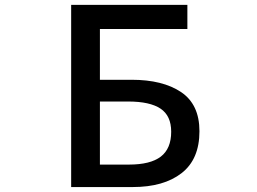

<svg xmlns="http://www.w3.org/2000/svg" viewBox="-20 -756 1040 776"><path d="M267.6 0V-736.3H737.3V-638.7H383.8V-433.6H511.7Q637.7 -433.6 711.9 -383.8Q786.1 -334 786.1 -225.6Q786.1 -112.3 713.9 -56.2Q641.6 0 516.6 0ZM383.8 -90.8H501Q587.9 -90.8 629.9 -123Q671.9 -155.3 671.9 -223.6Q671.9 -288.1 628.9 -316.9Q585.9 -345.7 498 -345.7H383.8Z"/></svg>

Font: Gen Shin Gothic Monospace Medium
Style: Regular
Weight: 500
Designer: [Source Han Sans]
Ryoko NISHIZUKA  (kana & ideographs); Paul D. Hunt (Latin, Greek & Cyrillic); Wenlong ZHANG  (bopomofo
Version: Version 1.002.20150607